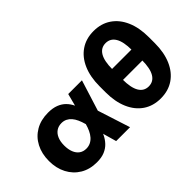

<svg xmlns="http://www.w3.org/2000/svg" viewBox="-102 -1120 1513 1513"><g transform="rotate(-45 654.5 -363.5)"><path d="M290.5 11.7Q211.9 11.7 153.3 -23.4Q94.7 -58.6 62.3 -120.6Q29.8 -182.6 29.8 -263.2Q29.8 -344.7 62.3 -406.7Q94.7 -468.8 154.1 -503.4Q213.4 -538.1 294.4 -538.1Q346.2 -538.1 382.8 -523.7Q419.4 -509.3 443.8 -484.4Q468.3 -459.5 483.6 -427Q499 -394.5 508.3 -359.4H546.4L580.6 -278.8L670.4 0H515.6L440.4 -265.6Q431.6 -297.9 419.9 -323.5Q408.2 -349.1 392.6 -367.2Q377 -385.3 356.7 -395.3Q336.4 -405.3 311 -405.3Q276.9 -405.3 252.2 -388.2Q227.5 -371.1 214.4 -339.8Q201.2 -308.6 201.2 -265.1Q201.2 -221.2 213.9 -189.5Q226.6 -157.7 250.5 -140.6Q274.4 -123.5 307.6 -123.5Q333.5 -123.5 355 -134Q376.5 -144.5 392.8 -163.3Q409.2 -182.1 421.1 -207.8Q433.1 -233.4 440.9 -262.7L510.7 -529.3H663.6L580.1 -262.7L544.9 -175.8H505.9Q495.6 -138.7 479.7 -105Q463.9 -71.3 439.2 -44.9Q414.6 -18.6 378.4 -3.4Q342.3 11.7 290.5 11.7Z M1002.4 11.7Q918.5 11.7 856.9 -30Q795.4 -71.8 762 -148.7Q728.5 -225.6 728.5 -330.1V-397.5Q728.5 -502.4 762 -579.1Q795.4 -655.8 856.9 -697.5Q918.5 -739.3 1002.4 -739.3Q1086.9 -739.3 1148.4 -697.5Q1210 -655.8 1243.4 -579.1Q1276.9 -502.4 1276.9 -397.5V-330.1Q1276.9 -225.6 1243.4 -148.7Q1210 -71.8 1148.4 -30Q1086.9 11.7 1002.4 11.7ZM1002.4 -122.6Q1055.2 -122.6 1083 -168.9Q1110.8 -215.3 1110.8 -308.6V-418.9Q1110.8 -512.2 1083 -558.6Q1055.2 -605 1002.4 -605Q949.7 -605 922.1 -558.6Q894.5 -512.2 894.5 -418.9V-308.6Q894.5 -215.3 922.1 -168.9Q949.7 -122.6 1002.4 -122.6ZM868.2 -302.7V-424.8H1135.3V-302.7Z"/></g></svg>

Font: Inter 24pt ExtraBold
Style: Regular
Weight: 800
Designer: Rasmus Andersson
Foundry: rsms
Version: Version 4.001;git-66647c0bb